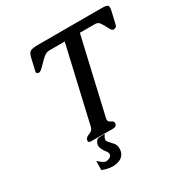

<svg xmlns="http://www.w3.org/2000/svg" viewBox="-205 -857 1181 1234"><g transform="rotate(-30 385.5 -239.5)"><path d="M277.3 19.5Q278.8 12.2 335 12.2Q321.8 33.2 320.3 40.5Q317.4 54.2 326.2 64.5Q337.4 77.6 353 93.8Q371.1 112.3 371.1 139.6Q371.1 149.9 368.7 161.6L367.7 165Q354 213.9 282.7 219.2H277.3Q243.2 219.2 200.2 203.1L201.2 135.7Q238.3 169.9 255.9 169.9Q269 169.9 283.2 162.1Q294.9 155.8 297.9 143.6Q298.3 141.6 298.3 139.2Q298.3 127.9 285.6 112.3Q270.5 93.8 262.7 70.8Q258.8 59.6 261.2 47.9Q265.1 32.7 277.3 19.5ZM747.1 -560.1Q742.7 -540 719.7 -540Q708.5 -540 696.3 -564.5Q679.7 -597.7 667.5 -614.3Q656.2 -630.4 633.8 -630.4Q633.3 -630.4 632.3 -630.4H522L393.1 -71.3Q392.1 -65.9 391.6 -61.5Q391.6 -43.9 409.7 -37.1Q428.2 -29.8 428.2 -15.6Q428.2 -12.7 427.7 -9.8Q423.3 9.8 400.9 9.8H235.4Q216.8 9.8 216.8 -3.9Q216.8 -6.8 217.8 -9.8Q222.2 -28.3 248.5 -37.1Q274.9 -45.9 280.8 -71.3L409.7 -630.4H297.4Q296.9 -630.4 295.9 -630.4Q273.4 -630.4 253.9 -614.3Q233.9 -597.7 202.6 -564.5Q179.7 -540 168 -540Q149.4 -540 149.4 -553.7Q149.4 -556.6 150.4 -560.1L171.4 -650.4Q178.7 -681.6 193.4 -689.5Q208.5 -697.3 250 -697.8H710.9Q713.4 -697.8 716.3 -697.8Q756.8 -697.8 765.6 -690.4Q771 -686 771.5 -674.3Q771.5 -665 768.1 -650.4Z"/></g></svg>

Font: Caudex
Style: Bold
Weight: 700
Italic angle: -13°
Version: Version 1.04